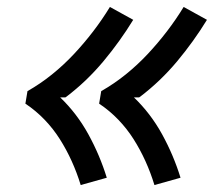

<svg xmlns="http://www.w3.org/2000/svg" viewBox="-20 -620 640 552"><path d="M424 -88Q413 -124 398 -157Q383 -190 364 -220Q345 -250 320 -276Q295 -302 265 -322L271 -358Q308 -379 341.5 -406Q375 -433 404.5 -464.5Q434 -496 460 -530Q486 -564 508 -600L575 -563Q537 -501 489.5 -444Q442 -387 383 -342L380 -340H365Q413 -294 446 -234Q479 -174 499 -109ZM212 -88Q201 -124 186 -157Q171 -190 152 -220Q133 -250 108 -276Q83 -302 53 -322L59 -358Q96 -379 129.5 -406Q163 -433 192.5 -464.5Q222 -496 248 -530Q274 -564 296 -600L363 -563Q325 -501 277.5 -444Q230 -387 171 -342L168 -340H153Q201 -294 234 -234Q267 -174 287 -109Z"/></svg>

Font: Iosevka Custom Oblique
Style: Regular
Weight: 400
Italic angle: -9°
Designer: Belleve Invis
Foundry: Belleve Invis
Version: Version 27.0.1